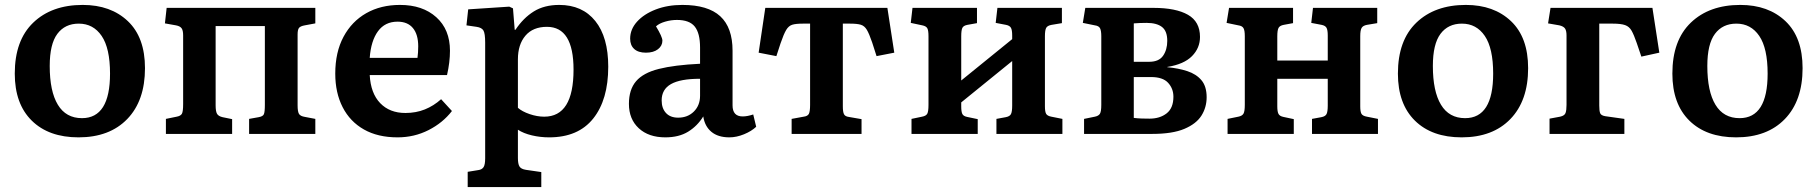

<svg xmlns="http://www.w3.org/2000/svg" viewBox="-20 -544 7383 780"><path d="M299 14Q178 14 109 -54Q40 -122 40 -245Q40 -380 115 -452Q190 -524 316 -524Q430 -524 499.5 -458Q569 -392 569 -267Q569 -135 497 -60.5Q425 14 299 14ZM313 -64Q427 -64 427 -245Q427 -348 393 -398Q359 -448 300 -448Q244 -448 213 -406.5Q182 -365 182 -276Q182 -173 215 -118.5Q248 -64 313 -64Z M654 0V-61L698 -70Q714 -73 719 -82Q724 -91 724 -121V-400Q724 -421 717.5 -429.5Q711 -438 695 -441L650 -449L657 -512H1261V-449L1218 -441Q1201 -438 1195 -431Q1189 -424 1189 -404V-116Q1189 -91 1194.5 -81.5Q1200 -72 1219 -69L1261 -61V0H992V-61L1031 -68Q1048 -71 1052 -80Q1056 -89 1056 -118V-438H856V-116Q856 -92 861.5 -82Q867 -72 884 -68L923 -60V0Z M1595 14Q1515 14 1458.5 -18Q1402 -50 1372 -108.5Q1342 -167 1342 -245Q1342 -332 1375.5 -394.5Q1409 -457 1468 -490.5Q1527 -524 1605 -524Q1697 -524 1752.5 -474Q1808 -424 1808 -338Q1808 -291 1796 -239H1482Q1486 -165 1524.5 -125Q1563 -85 1627 -85Q1670 -85 1706 -99.5Q1742 -114 1772 -141L1816 -93Q1779 -45 1721 -15.5Q1663 14 1595 14ZM1482 -309H1676Q1679 -330 1679 -356Q1679 -404 1657.5 -430Q1636 -456 1595 -456Q1544 -456 1515.5 -417Q1487 -378 1482 -309Z M1880 216V154L1923 147Q1938 145 1944.5 135Q1951 125 1951 99V-371Q1951 -408 1944 -420Q1937 -432 1916 -435L1875 -441L1882 -506L2049 -517L2064 -510L2071 -423H2074Q2106 -471 2148.5 -497.5Q2191 -524 2252 -524Q2346 -524 2398.5 -458.5Q2451 -393 2451 -273Q2451 -139 2390 -62.5Q2329 14 2211 14Q2175 14 2141 6Q2107 -2 2084 -17V98Q2084 122 2090.5 132.5Q2097 143 2117 146L2179 155V216ZM2191 -70Q2310 -70 2310 -261Q2310 -435 2202 -435Q2145 -435 2114.5 -399Q2084 -363 2084 -303V-106Q2101 -91 2131.5 -80.5Q2162 -70 2191 -70Z M2683 14Q2615 14 2575 -23Q2535 -60 2535 -122Q2535 -180 2564 -214Q2593 -248 2656.5 -264Q2720 -280 2824 -285V-351Q2824 -409 2802.5 -436Q2781 -463 2730 -463Q2706 -463 2682 -456Q2658 -449 2645 -437Q2671 -394 2671 -379Q2671 -358 2653 -344Q2635 -330 2604 -330Q2573 -330 2556.5 -345Q2540 -360 2540 -387Q2540 -425 2568 -456Q2596 -487 2644 -505.5Q2692 -524 2752 -524Q2856 -524 2906 -478Q2956 -432 2956 -338V-116Q2956 -71 2997 -71Q3016 -71 3040 -79L3052 -29Q3033 -11 3002.5 1.5Q2972 14 2943 14Q2897 14 2870 -8.5Q2843 -31 2837 -71Q2813 -32 2775.5 -9Q2738 14 2683 14ZM2735 -66Q2774 -66 2799 -91Q2824 -116 2824 -155V-224Q2744 -224 2706 -202.5Q2668 -181 2668 -136Q2668 -104 2685.5 -85Q2703 -66 2735 -66Z M3196 0V-61L3245 -70Q3261 -72 3266 -81.5Q3271 -91 3271 -118V-448H3242Q3213 -448 3198.5 -443.5Q3184 -439 3174 -422.5Q3164 -406 3151 -368L3134 -316L3062 -330L3089 -512H3585L3613 -330L3541 -316L3523 -372Q3511 -407 3501.5 -423Q3492 -439 3477 -443.5Q3462 -448 3433 -448H3404V-112Q3404 -90 3408.5 -80.5Q3413 -71 3428 -69L3480 -60V0Z M3683 0V-61L3726 -70Q3742 -73 3747 -82Q3752 -91 3752 -118V-397Q3752 -421 3747 -429.5Q3742 -438 3727 -441L3680 -451L3687 -512H3949V-450L3910 -443Q3894 -440 3889.5 -430.5Q3885 -421 3885 -396V-217L4092 -385V-400Q4092 -422 4087 -431Q4082 -440 4067 -443L4025 -451L4032 -512H4294V-450L4252 -443Q4235 -440 4230 -430.5Q4225 -421 4225 -397V-112Q4225 -90 4230 -81.5Q4235 -73 4251 -70L4296 -61V0H4028V-61L4066 -68Q4082 -71 4087 -80.5Q4092 -90 4092 -115V-296L3885 -128V-112Q3885 -90 3889.5 -81Q3894 -72 3909 -69L3952 -60V0Z M4384 0V-61L4428 -70Q4443 -73 4448.5 -82Q4454 -91 4454 -118V-397Q4454 -419 4449 -429Q4444 -439 4428 -441L4379 -451L4389 -512H4666Q4757 -512 4806 -484Q4855 -456 4855 -394Q4855 -349 4822.5 -316Q4790 -283 4722 -272V-271Q4767 -267 4803.5 -255Q4840 -243 4861 -218Q4882 -193 4882 -149Q4882 -108 4861 -74.5Q4840 -41 4791.5 -20.5Q4743 0 4661 0ZM4586 -293H4649Q4688 -293 4705 -317.5Q4722 -342 4722 -378Q4722 -418 4700.5 -434.5Q4679 -451 4638 -451Q4625 -451 4611 -450.5Q4597 -450 4586 -449ZM4650 -62Q4692 -62 4719.5 -83.5Q4747 -105 4747 -151Q4747 -184 4725.5 -207.5Q4704 -231 4656 -231H4586V-65Q4602 -63 4618.5 -62.5Q4635 -62 4650 -62Z M4967 0V-61L5011 -70Q5026 -73 5031.5 -82Q5037 -91 5037 -118V-397Q5037 -421 5031.5 -430Q5026 -439 5011 -441L4963 -451L4973 -512H5233V-450L5195 -443Q5179 -440 5174 -430.5Q5169 -421 5169 -396V-298H5374V-400Q5374 -422 5369 -431Q5364 -440 5349 -443L5307 -451L5314 -512H5575V-450L5533 -443Q5517 -440 5511.5 -430.5Q5506 -421 5506 -397V-112Q5506 -90 5511 -81.5Q5516 -73 5533 -70L5578 -61V0H5310V-61L5348 -68Q5364 -71 5369 -80.5Q5374 -90 5374 -115V-224H5169V-112Q5169 -90 5174 -81Q5179 -72 5194 -69L5236 -60V0Z M5918 14Q5797 14 5728 -54Q5659 -122 5659 -245Q5659 -380 5734 -452Q5809 -524 5935 -524Q6049 -524 6118.5 -458Q6188 -392 6188 -267Q6188 -135 6116 -60.5Q6044 14 5918 14ZM5932 -64Q6046 -64 6046 -245Q6046 -348 6012 -398Q5978 -448 5919 -448Q5863 -448 5832 -406.5Q5801 -365 5801 -276Q5801 -173 5834 -118.5Q5867 -64 5932 -64Z M6275 0V-62L6318 -70Q6336 -74 6340 -85Q6344 -96 6344 -118V-400Q6344 -419 6338 -428Q6332 -437 6315 -441L6269 -449L6279 -512H6693L6721 -330L6648 -314L6629 -370Q6618 -402 6608.5 -419Q6599 -436 6582 -442Q6565 -448 6532 -448H6477V-115Q6477 -94 6480.5 -84.5Q6484 -75 6501 -72L6579 -61V0Z M7033 14Q6912 14 6843 -54Q6774 -122 6774 -245Q6774 -380 6849 -452Q6924 -524 7050 -524Q7164 -524 7233.5 -458Q7303 -392 7303 -267Q7303 -135 7231 -60.5Q7159 14 7033 14ZM7047 -64Q7161 -64 7161 -245Q7161 -348 7127 -398Q7093 -448 7034 -448Q6978 -448 6947 -406.5Q6916 -365 6916 -276Q6916 -173 6949 -118.5Q6982 -64 7047 -64Z"/></svg>

Font: Literata SemiBold
Style: Regular
Weight: 600
Designer: Latin by Veronika Burian and Jose Scaglione. Greek by Irene Vlachou. Cyrillic by Vera Evstafieva.
Foundry: TypeTogether
Version: Version 3.103; ttfautohint (v1.8.4.7-5d5b);gftools[0.9.29]